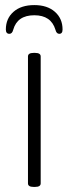

<svg xmlns="http://www.w3.org/2000/svg" viewBox="-20 -733 270 755"><path d="M112 2Q90 2 90 -12V-511Q90 -525 112 -525H118Q140 -525 140 -511V-12Q140 2 118 2ZM115 -713Q166 -713 196 -686.5Q226 -660 226 -617Q226 -600 213 -600Q202 -600 198 -616Q181 -673 115 -673Q48 -673 32 -616Q28 -600 17 -600Q3 -600 3 -617Q3 -660 33 -686.5Q63 -713 115 -713Z"/></svg>

Font: Asap Condensed ExtraLight
Style: Regular
Weight: 200
Width: 3
Designer: Pablo Cosgaya
Foundry: Omnibus-Type
Version: Version 3.001; ttfautohint (v1.8.4.7-5d5b)